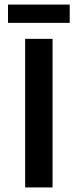

<svg xmlns="http://www.w3.org/2000/svg" viewBox="-20 -820 340 840"><path d="M90 0H210V-650H90ZM15 -720H285V-800H15Z"/></svg>

Font: Grotesk 03
Style: Bold
Weight: 500
Designer: Frank Adebiaye, contributions by Jérémy Landes, Ariel Martín Pérez
Foundry: Velvetyne Type Foundry
Version: Version 3.000;Glyphs 3.1.2 (3150)